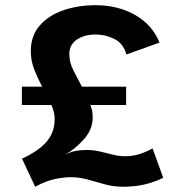

<svg xmlns="http://www.w3.org/2000/svg" viewBox="-20 -699 674 731"><path d="M113.9 12 63.9 -94.8Q90.9 -107.3 113.3 -121.9Q135.6 -136.6 152.6 -154.3Q169.6 -172.1 178.8 -194.7Q188.1 -217.2 188.1 -246.3Q188.1 -259 185 -272.3Q181.9 -285.7 175.6 -299.3H63.4V-369H140.4Q124.4 -399.8 110.8 -433.4Q97.3 -467.1 97.3 -504.5Q97.3 -562.3 130.6 -601Q163.9 -639.8 220.1 -659.5Q276.3 -679.2 343.4 -679.2Q429.9 -679.2 495 -641.7Q560.2 -604.2 587.3 -536.9L461.3 -491.6Q449.9 -533.1 416.1 -550.3Q382.4 -567.6 344.3 -567.6Q301.1 -567.6 272.5 -548.1Q243.9 -528.6 243.9 -493.4Q243.9 -460.6 259.8 -430.3Q275.7 -399.9 291.9 -369H460.2V-299.3H323.9Q329 -287.1 331 -275.6Q332.9 -264.1 332.9 -251.8Q332.9 -208.3 302.6 -172.5Q272.2 -136.7 229.6 -110.3Q249.9 -121.4 269.7 -124.7Q289.6 -128 309.1 -128Q335.9 -128 360.5 -122.2Q385.1 -116.5 409.2 -110.3Q433.4 -104.2 456.8 -104.2Q483.1 -104.2 508.7 -111.7Q534.4 -119.2 560.9 -134.1L601.4 -22.1Q566.8 -5.2 529.7 3.4Q492.6 12 447.9 12Q412.6 12 379.5 2.9Q346.5 -6.2 314.5 -15.3Q282.4 -24.4 248.7 -24.4Q225.7 -24.4 191.5 -17.9Q157.3 -11.4 113.9 12Z"/></svg>

Font: Atkinson Hyperlegible Next
Style: Regular
Weight: 400
Designer: Elliott Scott, Megan Eiswerth, Linus Boman, Theodore Petrosky, Letters from Sweden
Foundry: Applied Design Works, Letters from Sweden
Version: Version 2.001